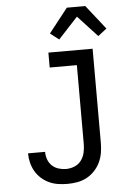

<svg xmlns="http://www.w3.org/2000/svg" viewBox="-63 -1023 727 1077"><g transform="rotate(-5 300.0 -484.5)"><path d="M273 8Q246 8 220 4Q194 0 170 -11Q146 -22 126 -40Q106 -58 93 -80.5Q80 -103 73.5 -129Q67 -155 67 -181V-182H163V-181Q163 -160 170.5 -139Q178 -118 193.5 -103.5Q209 -89 230 -82.5Q251 -76 272 -76Q297 -76 320 -85.5Q343 -95 357.5 -114.5Q372 -134 377.5 -158Q383 -182 383 -206V-651H230V-735H479V-206Q479 -178 474.5 -150Q470 -122 458 -96.5Q446 -71 426.5 -50Q407 -29 382 -15.5Q357 -2 329 3Q301 8 273 8ZM297 -803 248 -841 355 -977H459L566 -841L517 -803L407 -922Z"/></g></svg>

Font: Iosevka Etoile Medium
Style: Regular
Weight: 500
Designer: Belleve Invis
Foundry: Belleve Invis
Version: Version 22.1.2; ttfautohint (v1.8.4)